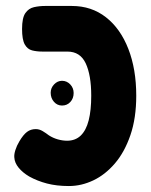

<svg xmlns="http://www.w3.org/2000/svg" viewBox="-20 -605 505 644"><path d="M211 19Q170 19 137.5 10.5Q105 2 78 -13Q56 -26 42.5 -42.5Q29 -59 28 -77Q27 -87 31.5 -101.5Q36 -116 45 -131Q58 -153 70.5 -162.5Q83 -172 100 -172Q112 -172 123.5 -165Q135 -158 144 -151Q158 -142 174 -137.5Q190 -133 205 -133Q233 -133 251 -150.5Q269 -168 277.5 -201.5Q286 -235 286 -284Q286 -353 267.5 -392.5Q249 -432 206 -432H122Q103 -432 87.5 -436Q72 -440 63 -456Q54 -472 54 -508Q54 -545 65 -561Q76 -577 94 -581Q112 -585 131 -585H221Q287 -585 335.5 -547Q384 -509 410.5 -441Q437 -373 437 -284Q437 -209 417.5 -152Q398 -95 365.5 -57Q333 -19 293 0Q253 19 211 19ZM188 -251Q172 -251 161 -263.5Q150 -276 150 -294Q150 -310 161.5 -322Q173 -334 188 -334Q204 -334 215.5 -322Q227 -310 227 -293Q227 -275 216 -263Q205 -251 188 -251Z"/></svg>

Font: Fredoka Condensed SemiBold
Style: Regular
Weight: 600
Width: 3
Designer: Ben Nathan
Foundry: Milena B. Brandão, Ben Nathan
Version: Version 2.001